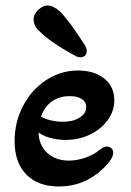

<svg xmlns="http://www.w3.org/2000/svg" viewBox="-20 -664 474 697"><path d="M252 -462Q162 -511 123 -551Q112 -560 107 -571.5Q102 -583 102 -593Q102 -613 119 -628.5Q136 -644 153 -644Q174 -644 199 -621Q234 -585 288 -500Q295 -488 295 -478Q295 -468 288.5 -462Q282 -456 272 -456Q263 -456 252 -462ZM33 -152Q33 -221 64 -280Q95 -339 148 -373.5Q201 -408 263 -408Q323 -408 359 -378.5Q395 -349 395 -300Q395 -261 371 -228Q347 -195 306.5 -175.5Q266 -156 218 -156Q190 -156 164 -163Q138 -170 120 -183Q121 -137 151.5 -109Q182 -81 230 -81Q259 -81 289.5 -91.5Q320 -102 342 -120Q356 -132 368 -132Q378 -132 384.5 -125.5Q391 -119 391 -109Q391 -87 353 -51Q286 13 194 13Q118 13 75.5 -30.5Q33 -74 33 -152ZM293 -275Q293 -294 277 -304.5Q261 -315 233 -315Q195 -315 168 -295.5Q141 -276 129 -241Q143 -232 165 -227Q187 -222 209 -222Q245 -222 269 -237Q293 -252 293 -275Z"/></svg>

Font: AkayaTelivigala
Style: Regular
Weight: 400
Designer: Vaishnavi Murthy Yerkadithaya ( vaishnavimurthy@gmail.com ), Juan Luis Blanco Aristondo ( juan@blancoletters.com )
Version: Version 1.000